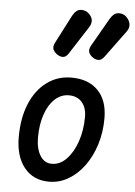

<svg xmlns="http://www.w3.org/2000/svg" viewBox="-57 -877 650 925"><g transform="rotate(5 268.0 -415.0)"><path d="M215 4.5Q139 4.5 95.2 -49.8Q51.5 -104 51.5 -197.5Q51.5 -289.5 80.2 -358.5Q109 -427.5 160.8 -466Q212.5 -504.5 280 -504.5Q362 -504.5 408.5 -457Q455 -409.5 455 -322.5Q455 -254.5 436.2 -195.2Q417.5 -136 384.5 -91Q351.5 -46 308 -20.8Q264.5 4.5 215 4.5ZM221 -82.5Q260.5 -82.5 292 -115.2Q323.5 -148 342.2 -202.2Q361 -256.5 361 -322Q361 -366.5 338 -392.5Q315 -418.5 275.5 -418.5Q237 -418.5 207.2 -391Q177.5 -363.5 160.8 -314.8Q144 -266 144 -203.5Q144 -149 164.5 -115.8Q185 -82.5 221 -82.5ZM376.5 -608Q362 -617 355.2 -631Q348.5 -645 360 -666L437.5 -801.5Q455.5 -832 478.2 -833.2Q501 -834.5 516 -820.5Q532.5 -804.5 535.5 -786Q538.5 -767.5 526 -750L430.5 -620Q417.5 -602 403.8 -600.8Q390 -599.5 376.5 -608ZM203.5 -608Q189 -617 182.2 -630.8Q175.5 -644.5 186.5 -666L256.5 -801.5Q273.5 -832.5 296.5 -833.5Q319.5 -834.5 335 -820Q351.5 -804.5 353 -787.5Q354.5 -770.5 342.5 -752.5L257 -620Q245 -601 230.8 -600.2Q216.5 -599.5 203.5 -608Z"/></g></svg>

Font: Edu AU VIC WA NT Pre Medium
Style: Regular
Weight: 500
Designer: Tina and Corey Anderson, Eben Sorkin, Mirko Velimirovic
Foundry: Google for Education
Version: Version 1.001